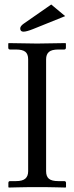

<svg xmlns="http://www.w3.org/2000/svg" viewBox="-20 -840 333 862"><path d="M210 -819.8 272.5 -767.6 128.4 -709.5Q99.1 -697.8 85.4 -697.8Q70.8 -697.8 70.8 -712.4Q70.8 -722.7 85.9 -733.4ZM187 -573.7V-71.3Q187 -47.9 199.7 -37.4Q212.4 -26.9 241.7 -26.9H268.1Q276.4 -26.9 276.4 -18.6V0L274.4 2Q257.3 1.5 232.9 1Q208.5 0.5 189 0.2Q169.4 0 147.5 0Q125.5 0 105.7 0.2Q85.9 0.5 61.5 1Q37.1 1.5 19.5 2L17.6 0V-18.6Q17.6 -26.9 25.4 -26.9H51.8Q81.1 -26.9 93.8 -38.1Q106.4 -49.3 106.4 -71.3V-573.7Q106.4 -597.2 93.8 -607.4Q81.1 -617.7 51.8 -617.7H25.4Q17.1 -617.7 17.1 -626V-644.5L19 -646.5L146.5 -644.5L273.9 -646.5L275.9 -644.5V-626Q275.9 -617.7 268.1 -617.7H241.7Q211.9 -617.7 199.5 -606.7Q187 -595.7 187 -573.7Z"/></svg>

Font: Libertinage
Style: l
Weight: 400
Designer: OSP
Foundry: OSP
Version: Version 1.0; 2008; OFL relea